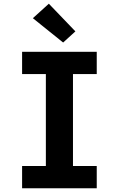

<svg xmlns="http://www.w3.org/2000/svg" viewBox="-20 -1014 640 1034"><path d="M99 0V-120H227V-615H99V-735H501V-615H373V-120H501V0ZM320 -785 157 -916 243 -994 386 -845Z"/></svg>

Font: Iosevka Curly Heavy Extended
Style: Regular
Weight: 900
Width: 7
Monospace: yes
Designer: Belleve Invis
Foundry: Belleve Invis
Version: Version 11.1.0; ttfautohint (v1.8.3)